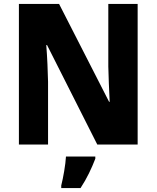

<svg xmlns="http://www.w3.org/2000/svg" viewBox="-20 -734 795 975"><path d="M679 0V-714H530V-396C531 -344 534 -279 537 -217H534L280 -714H76V0H224V-319C223 -372 220 -441 215 -505H219L474 0ZM464 72V61H315C313 101 301 169 291 208V221H389C422 171 445 121 464 72Z"/></svg>

Font: Noto Sans Myanmar SemiCondensed ExtraBold
Style: Regular
Weight: 800
Width: 4
Designer: Monotype Design Team
Foundry: Monotype Imaging Inc.
Version: Version 2.107